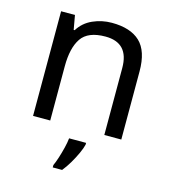

<svg xmlns="http://www.w3.org/2000/svg" viewBox="-113 -637 844 950"><g transform="rotate(15 309.0 -162.5)"><path d="M343 -546Q439 -546 488 -499.5Q537 -453 537 -349V0H450V-343Q450 -472 330 -472Q241 -472 207 -422Q173 -372 173 -278V0H85V-536H156L169 -463H174Q200 -505 246 -525.5Q292 -546 343 -546ZM373 70Q369 88 356.5 115.5Q344 143 327.5 171Q311 199 293 221H245V209Q253 192 261.5 165.5Q270 139 277 110.5Q284 82 286 61H373Z"/></g></svg>

Font: Noto Sans Tifinagh Air
Style: Regular
Weight: 400
Designer: JamraPatel
Foundry: JamraPatel LLC
Version: Version 2.006; ttfautohint (v1.8.4.7-5d5b)